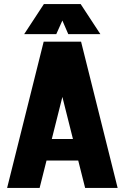

<svg xmlns="http://www.w3.org/2000/svg" viewBox="-20 -925 614 945"><path d="M559 0H399L365 -135H209L175 0H15L195 -720H379ZM287 -448 235 -241H339ZM377 -905 474 -757H316L287 -824L257 -757H99L196 -905Z"/></svg>

Font: Akshar
Style: Bold
Weight: 700
Designer: Tall Chai
Foundry: Tall Chai
Version: Version 1.000